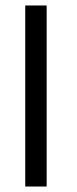

<svg xmlns="http://www.w3.org/2000/svg" viewBox="-20 -680 281 700"><path d="M72 -660H150.1V0H72Z"/></svg>

Font: League Spartan Extralight
Style: Regular
Weight: 200
Foundry: The League of Moveable Type
Version: Version 2.300; ttfautohint (v1.8.3)